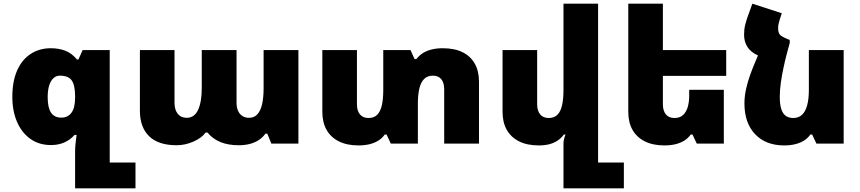

<svg xmlns="http://www.w3.org/2000/svg" viewBox="-20 -780 4670 1043"><path d="M388 243V42Q388 24 390 4Q392 -16 396 -47H385Q360 -19 328 -5.5Q296 8 257 8Q192 8 145 -25.5Q98 -59 72.5 -118Q47 -177 47 -254Q47 -338 73 -397Q99 -456 146.5 -487Q194 -518 256 -518Q299 -518 334.5 -504.5Q370 -491 398 -457H406L429 -508H576V103H716V243ZM313 -141Q349 -141 368.5 -168Q388 -195 388 -250V-257Q388 -316 370 -342.5Q352 -369 305 -369Q285 -369 270 -355Q255 -341 247 -315Q239 -289 239 -252Q239 -196 257 -168.5Q275 -141 313 -141Z M940 9Q840 9 790 -40Q740 -89 740 -178V-508H928V-221Q928 -184 945.5 -162Q963 -140 994 -140Q1036 -140 1056 -183Q1076 -226 1076 -302V-508H1265V-221Q1265 -197 1273 -178.5Q1281 -160 1296.5 -150Q1312 -140 1333 -140Q1361 -140 1378.5 -159.5Q1396 -179 1404 -215Q1412 -251 1412 -302V-508H1601V0H1454L1432 -54H1422Q1407 -33 1385.5 -19Q1364 -5 1336.5 2Q1309 9 1277 9Q1219 9 1177 -8.5Q1135 -26 1107 -60H1097Q1075 -30 1030 -10.5Q985 9 940 9Z M2385 -518Q2449 -518 2492.5 -496.5Q2536 -475 2559 -434.5Q2582 -394 2582 -336V0H2393V-295Q2393 -330 2377.5 -349.5Q2362 -369 2331 -369Q2302 -369 2284 -351Q2266 -333 2258 -299Q2250 -265 2250 -216V0H2103L2080 -49H2070Q2056 -29 2035 -16Q2014 -3 1987 3.5Q1960 10 1928 10Q1865 10 1821 -12Q1777 -34 1754 -74.5Q1731 -115 1731 -173V-508H1919V-213Q1919 -179 1935 -159Q1951 -139 1982 -139Q2012 -139 2029.5 -157Q2047 -175 2054.5 -209Q2062 -243 2062 -292V-508H2210L2232 -459H2242Q2257 -479 2278 -492Q2299 -505 2326 -511.5Q2353 -518 2385 -518Z M3229 103H3369V243H3041V-1Q3041 -12 3044 -24.5Q3047 -37 3052 -49H3043Q3028 -29 3008.5 -16Q2989 -3 2964 3.5Q2939 10 2907 10Q2844 10 2800 -12Q2756 -34 2733 -74.5Q2710 -115 2710 -173V-508H2898V-213Q2898 -179 2914 -159Q2930 -139 2961 -139Q2991 -139 3008.5 -157Q3026 -175 3033.5 -209Q3041 -243 3041 -292V-760H3229Z M3912 -292V0H3765L3742 -49H3732Q3718 -29 3697 -16Q3676 -3 3649 3.5Q3622 10 3590 10Q3527 10 3483 -12Q3439 -34 3416 -74.5Q3393 -115 3393 -173V-760H3581V-213Q3581 -179 3597 -159Q3613 -139 3644 -139Q3674 -139 3691.5 -156Q3709 -173 3716.5 -200.5Q3724 -228 3724 -260V-292ZM3482 -508H3925V-368H3482Z M4098 -480 4270 -563V-546Q4263 -522 4254 -487.5Q4245 -453 4236.5 -413.5Q4228 -374 4222 -333Q4216 -292 4216 -255Q4216 -212 4224.5 -186.5Q4233 -161 4249.5 -150Q4266 -139 4289 -139Q4319 -139 4337.5 -157Q4356 -175 4365 -209Q4374 -243 4374 -292V-508H4563V0H4415L4392 -49H4382Q4368 -29 4347 -16Q4326 -3 4299 3.5Q4272 10 4240 10Q4140 10 4082 -51Q4024 -112 4024 -218Q4024 -257 4033 -297Q4042 -337 4055 -373Q4068 -409 4080 -437Q4092 -465 4098 -480ZM4270 -563 4104 -476 4095 -480Q4058 -497 4040 -525.5Q4022 -554 4022 -591Q4022 -621 4028 -644.5Q4034 -668 4041 -688L4067 -760L4227 -708L4216 -675Q4213 -665 4210 -652.5Q4207 -640 4207 -627Q4207 -604 4216 -592.5Q4225 -581 4260 -567Z"/></svg>

Font: Noto Sans Armenian Black
Style: Regular
Weight: 900
Version: Version 2.007